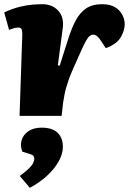

<svg xmlns="http://www.w3.org/2000/svg" viewBox="-27 -551 632 913"><path d="M79 -387Q79 -396 77 -408Q75 -420 59 -420Q49 -420 38 -416.5Q27 -413 16 -409L-7 -492Q32 -510 66.5 -518.5Q101 -527 129 -529Q157 -531 175 -531Q222 -531 250.5 -499.5Q279 -468 271 -414L248 -240L257 -239L298 -368Q314 -418 333.5 -454.5Q353 -491 382.5 -511Q412 -531 459 -531Q497 -531 520.5 -516.5Q544 -502 555 -480Q566 -458 566 -436Q566 -406 547 -373.5Q528 -341 476 -322L457 -351Q445 -370 436 -378Q427 -386 415 -386Q407 -386 399 -379.5Q391 -373 381 -355Q371 -337 356.5 -304.5Q342 -272 318 -218Q307 -193 299.5 -171.5Q292 -150 287 -132Q282 -114 279 -97Q276 -80 273 -62L266 0H66ZM115 342 67 286Q94 266 109 251.5Q124 237 130 225.5Q136 214 136 203Q136 195 131.5 190Q127 185 114 181L79 170Q68 141 76 115Q84 89 108.5 72.5Q133 56 171 56Q221 56 246.5 80Q272 104 272 148Q272 180 252.5 215.5Q233 251 197.5 284Q162 317 115 342Z"/></svg>

Font: Literata Black
Style: Italic
Weight: 900
Italic angle: -2°
Designer: Latin by Veronika Burian and Jose Scaglione. Greek by Irene Vlachou. Cyrillic by Vera Evstafieva
Foundry: TypeTogether
Version: Version 3.002